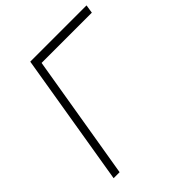

<svg xmlns="http://www.w3.org/2000/svg" viewBox="-199 -857 988 988"><g transform="rotate(-45 295.0 -363.5)"><path d="M589.8 -727.3 582.7 -681.5H217L103.3 0H59.7L180.4 -727.3Z"/></g></svg>

Font: Inter UI Extra Light
Style: Italic
Weight: 200
Italic angle: -9.39999°
Designer: Rasmus Andersson
Foundry: rsms
Version: 3.2;8d6f07862